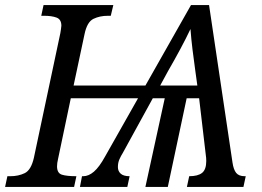

<svg xmlns="http://www.w3.org/2000/svg" viewBox="-40 -734 1030 754"><path d="M-20 0 -11 -42H1Q32 -42 57 -54Q82 -66 93 -114L197 -604Q198 -612 199.5 -620Q201 -628 201 -633Q201 -658 182 -665Q163 -672 134 -672H122L131 -714H405L395 -672H383Q352 -672 327 -660Q302 -648 292 -600L249 -398H531L710 -714H781L873 -96Q877 -68 887.5 -55Q898 -42 921 -42H925L916 0H694L703 -42Q737 -42 753.5 -55Q770 -68 770 -102Q770 -108 769.5 -114Q769 -120 768 -127L742 -348H693L619 0H531L607 -348H560L442 -133Q435 -122 429 -108.5Q423 -95 423 -78Q423 -62 434 -52Q445 -42 469 -42L460 0H274L282 -42H287Q308 -42 329 -60Q350 -78 373 -120L502 -348H238L188 -110Q184 -93 184 -81Q184 -54 203 -48Q222 -42 260 -42L251 0ZM589 -398H735L727 -456Q721 -499 716 -539.5Q711 -580 708 -620Q691 -584 668.5 -542Q646 -500 620 -455Z"/></svg>

Font: Noto Serif SemiCondensed
Style: Italic
Weight: 400
Width: 4
Italic angle: -12°
Designer: Monotype Design Team
Foundry: Monotype Imaging Inc.
Version: Version 2.013